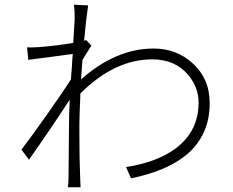

<svg xmlns="http://www.w3.org/2000/svg" viewBox="-20 -784 987 815"><path d="M268 11Q271 -4 271 -37Q272 -84 272 -151Q273 -217 273 -263Q273 -298 276 -361Q204 -250 103 -106L71 -149Q112 -202 179 -297Q249 -396 281 -447Q282 -464 285 -499Q287 -537 289 -555Q266 -552 192 -542Q128 -534 100 -530L95 -583Q112 -582 144 -584Q215 -589 291 -602Q292 -621 294 -654Q297 -696 297 -702Q297 -743 294 -764L354 -761Q346 -708 337 -611L346 -614L368 -590Q367 -589 366 -587Q341 -549 330 -529Q329 -516 327 -488.5Q325 -461 324 -447Q472 -578 632 -578Q728 -578 796 -517Q870 -451 870 -347Q871 -213 774 -129Q689 -58 536 -27L515 -75Q647 -95 727 -155Q823 -228 823 -348Q823 -414 778 -467Q723 -532 626 -532Q466 -532 321 -387Q321 -384 321 -377Q317 -293 317 -258Q317 -242 317 -213Q317 -106 320 -38L322 11Z"/></svg>

Font: GenSekiGothic TW L
Style: Regular
Weight: 300
Version: Version 1.501;PS 1;hotconv 16.6.51;makeotf.lib2.5.65220